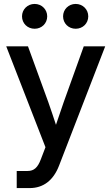

<svg xmlns="http://www.w3.org/2000/svg" viewBox="-20 -751 566 975"><path d="M120.6 117.2H64.9V204.1H130.4C200.2 204.1 251 165 279.8 90.3L514.2 -515.6H405.3L303.7 -232.9C290 -194.3 276.9 -155.8 264.2 -117.2C251.5 -155.8 238.8 -194.3 225.1 -232.9L122.1 -515.6H11.7L210.9 -3.4L187.5 57.6C171.9 99.6 152.8 117.2 120.6 117.2ZM364.3 -605C400.4 -605 428.2 -632.3 428.2 -668C428.2 -703.1 400.4 -731 364.3 -731C328.1 -731 300.3 -703.1 300.3 -668C300.3 -632.3 328.1 -605 364.3 -605ZM155.8 -605C191.9 -605 219.7 -632.3 219.7 -668C219.7 -703.1 191.9 -731 155.8 -731C119.6 -731 91.8 -703.1 91.8 -668C91.8 -632.3 119.6 -605 155.8 -605Z"/></svg>

Font: Inteeer Medium
Style: Regular
Weight: 500
Designer: Rasmus Andersson
Foundry: rsms
Version: Version 4.001;Glyphs 3.4 (3402)